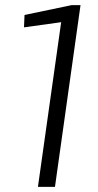

<svg xmlns="http://www.w3.org/2000/svg" viewBox="-20 -724 378 744"><path d="M193 0H127L217 -638L73 -618L75 -666L257 -704H292Z"/></svg>

Font: Pathway Extreme 8pt Thin 12pt ExtraLight
Style: Italic
Weight: 250
Italic angle: -8°
Version: Version 1.001;gftools[0.9.26]